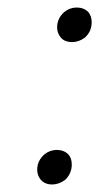

<svg xmlns="http://www.w3.org/2000/svg" viewBox="-20 -482 285 511"><path d="M151 -450Q166 -462 184 -462Q203 -462 215 -450Q224 -439 224 -423Q224 -398 206 -382Q190 -370 172 -370Q152 -370 142 -382Q132 -394 132 -409Q132 -433 151 -450ZM98 -71Q113 -83 131 -83Q150 -83 162 -71Q171 -61 171 -44Q171 -20 153 -3Q136 9 119 9Q100 9 89 -3Q79 -15 79 -30Q79 -54 98 -71Z"/></svg>

Font: Arsenal
Style: Italic
Weight: 400
Italic angle: -9.10001°
Designer: Andrij Shevchenko
Foundry: Stairsfor
Version: Version 2.001;PS 002.001;hotconv 1.0.88;makeotf.lib2.5.64775